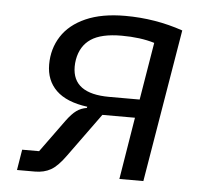

<svg xmlns="http://www.w3.org/2000/svg" viewBox="-44 -575 687 622"><g transform="rotate(5 300.0 -264.0)"><path d="M44 -67H99L176 -173Q193 -196 207.5 -206.5Q222 -217 241 -220L242 -224Q174 -233 140.5 -265.5Q107 -298 107 -350Q107 -401 133 -441.5Q159 -482 211 -505Q263 -528 339 -528Q437 -528 527 -497L444 0H366L399 -202H293L190 -60Q165 -25 143 -12.5Q121 0 91 0H33ZM409 -262 440 -449Q394 -463 333 -463Q267 -463 233.5 -440.5Q200 -418 192 -373Q190 -361 190 -350Q190 -262 310 -262Z"/></g></svg>

Font: iA Writer Mono V
Style: Regular
Weight: 400
Italic angle: -9.5°
Designer: Mike Abbink, Paul van der Laan, Pieter van Rosmalen
Foundry: Bold Monday
Version: Version 2.000